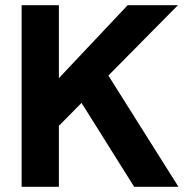

<svg xmlns="http://www.w3.org/2000/svg" viewBox="-20 -717 712 737"><path d="M63 -697H206V-417L470 -697H663L396 -427L665 0H495L293 -322L206 -234V0H63Z"/></svg>

Font: Hanken Grotesk ExtraBold
Style: Regular
Weight: 800
Designer: Alfredo Marco Pradil
Foundry: Hanken Design Co.
Version: Version 3.014